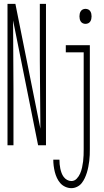

<svg xmlns="http://www.w3.org/2000/svg" viewBox="-20 -755 540 998"><path d="M19 0V-735H60L190 -86Q190 -175 188.5 -263.5Q187 -352 187 -441V-735H219V0H178L48 -649Q48 -560 49 -471.5Q50 -383 50 -294V0ZM424 -631Q417 -631 410.5 -634Q404 -637 400 -643Q396 -649 394.5 -656Q393 -663 393 -670Q393 -677 394.5 -684Q396 -691 400 -697Q404 -703 410.5 -706Q417 -709 424 -709Q432 -709 438.5 -706Q445 -703 449 -697Q453 -691 454.5 -684Q456 -677 456 -670Q456 -663 454.5 -656Q453 -649 449 -643Q445 -637 438.5 -634Q432 -631 424 -631ZM351 223Q335 223 319.5 216Q304 209 293.5 197Q283 185 276 170Q269 155 265 139Q261 123 259 107Q257 91 257 75H289Q289 87 290 98.5Q291 110 293.5 121.5Q296 133 300 144Q304 155 311 164.5Q318 174 328.5 180Q339 186 351 186Q367 186 378.5 174Q390 162 396.5 147Q403 132 406.5 116Q410 100 412 84Q414 68 414.5 52Q415 36 415 20V-483H322V-520H447V20Q447 35 446.5 50.5Q446 66 444 81.5Q442 97 439 112.5Q436 128 431.5 142.5Q427 157 420.5 171Q414 185 404.5 197Q395 209 380.5 216Q366 223 351 223Z"/></svg>

Font: Iosevka Term Curly Extralight
Style: Regular
Weight: 200
Designer: Belleve Invis
Foundry: Belleve Invis
Version: Version 32.3.0